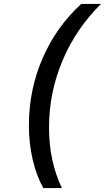

<svg xmlns="http://www.w3.org/2000/svg" viewBox="-20 -839 537 983"><path d="M128 -197Q128 -379 198 -540.5Q268 -702 396 -819H497Q368 -691 299.5 -527.5Q231 -364 231 -186Q231 -13 297 124H202Q167 62 147.5 -21Q128 -104 128 -197Z"/></svg>

Font: Application Medium
Style: Italic
Weight: 500
Italic angle: -12°
Designer: Wei Huang
Foundry: Wei Huang
Version: Version 0.012